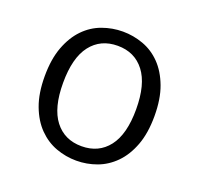

<svg xmlns="http://www.w3.org/2000/svg" viewBox="-107 -693 856 825"><g transform="rotate(20 321.0 -280.0)"><path d="M70 -280Q70 -358 91 -414Q112 -470 147 -506Q182 -542 227.5 -558.5Q273 -575 321 -575Q369 -575 414.5 -558.5Q460 -542 495 -506Q530 -470 551 -414Q572 -358 572 -280Q572 -202 551 -146Q530 -90 494.5 -54Q459 -18 414 -1.5Q369 15 321 15Q273 15 228 -1.5Q183 -18 147.5 -54Q112 -90 91 -146Q70 -202 70 -280ZM154 -280Q154 -166 198.5 -108.5Q243 -51 321 -51Q399 -51 443.5 -108.5Q488 -166 488 -280Q488 -394 443.5 -452Q399 -510 321 -510Q243 -510 198.5 -452.5Q154 -395 154 -280Z"/></g></svg>

Font: Carrois Gothic SC
Style: Regular
Weight: 400
Designer: Ralph du Carrois
Foundry: Ralph du Carrois
Version: Version 1.002